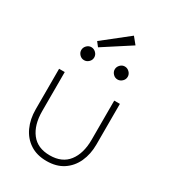

<svg xmlns="http://www.w3.org/2000/svg" viewBox="-182 -832 844 941"><g transform="rotate(30 240.5 -361.0)"><path d="M90.5 -189.5Q90.5 -111.5 125.8 -65.8Q161 -20 230.5 -20Q300 -20 335.2 -65.8Q370.5 -111.5 370.5 -189.5V-410.5H402.5V-181Q402.5 -126 382.5 -82.2Q362.5 -38.5 324.2 -13.2Q286 12 230.5 12Q175.5 12 137 -13.2Q98.5 -38.5 78.5 -82.2Q58.5 -126 58.5 -181V-410.5H90.5ZM332.5 -508Q317.5 -508 306.8 -519.2Q296 -530.5 296 -544.5Q296 -559 306.8 -570.2Q317.5 -581.5 332.5 -581.5Q347 -581.5 358.2 -570.5Q369.5 -559.5 369.5 -544.5Q369.5 -529.5 358.2 -518.8Q347 -508 332.5 -508ZM143 -508Q128 -508 117.2 -519.2Q106.5 -530.5 106.5 -544.5Q106.5 -559 117.2 -570.2Q128 -581.5 143 -581.5Q157.5 -581.5 168.8 -570.5Q180 -559.5 180 -544.5Q180 -529.5 168.8 -518.8Q157.5 -508 143 -508ZM171 -597 152 -621.5 295 -734.5 325.5 -697Z"/></g></svg>

Font: League Spartan Thin
Style: Regular
Weight: 100
Foundry: The League of Moveable Type
Version: Version 2.002